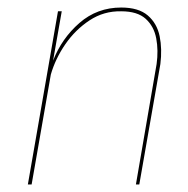

<svg xmlns="http://www.w3.org/2000/svg" viewBox="-20 -490 500 510"><path d="M396 -320 341 0H350L406 -320Q411 -360 404 -394Q397 -428 372.5 -449Q348 -470 302 -470Q238 -470 191 -429Q144 -388 121 -329L144 -460H134L54 0H64L115 -292Q127 -334 153.5 -372.5Q180 -411 218 -436Q256 -461 302 -460Q345 -460 367 -440Q389 -420 395 -388Q401 -356 396 -320Z"/></svg>

Font: Jost* 200 Hairline Italic
Style: Italic
Weight: 100
Italic angle: -10°
Version: Version 3.200; ttfautohint (v0.97) -l 8 -r 50 -G 200 -x 14 -